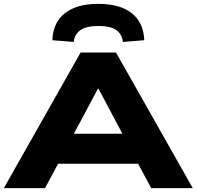

<svg xmlns="http://www.w3.org/2000/svg" viewBox="-30 -978 1022 998"><path d="M-10 0 389 -705H573L972 0H756L653 -192L740 -127H220L307 -192L204 0ZM479 -517 329 -236 288 -283H673L631 -236L482 -517ZM353 -760 242 -769Q246 -862 308 -910Q370 -958 481 -958Q592 -958 654 -910Q716 -862 720 -769L609 -760Q604 -801 574 -822Q544 -843 482 -843Q420 -843 389 -822Q358 -801 353 -760Z"/></svg>

Font: Nunito Sans 10pt Expanded Black
Style: Regular
Weight: 900
Width: 7
Designer: Vernon Adams
Foundry: Vernon Adams
Version: Version 3.101;gftools[0.9.27]